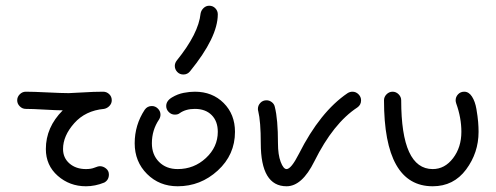

<svg xmlns="http://www.w3.org/2000/svg" viewBox="-20 -650 1730 670"><path d="M329 -70Q340 -70 350 -62Q360 -54 360 -41Q360 -22 344 -13Q312 0 280 0Q223 0 181.5 -36.5Q140 -73 140 -130Q140 -206 199 -265Q179 -265 136 -267.5Q93 -270 70 -270Q58 -270 49 -279Q40 -288 40 -300Q40 -312 49 -321Q58 -330 70 -330Q96 -330 146 -327.5Q196 -325 220 -325Q230 -325 269 -327.5Q308 -330 340 -330Q352 -330 361 -321.5Q370 -313 370 -300Q370 -289 362 -280.5Q354 -272 343 -270Q278 -264 239 -220Q200 -176 200 -130Q200 -99 222.5 -79.5Q245 -60 280 -60Q298 -60 310 -65Q322 -70 329 -70Z M710 -630Q723 -630 731.5 -621Q740 -612 740 -600Q740 -520 643 -401Q634 -390 620 -390Q607 -390 598.5 -399Q590 -408 590 -420Q590 -430 597 -439Q673 -533 680 -603Q682 -614 690.5 -622Q699 -630 710 -630ZM510 -280Q522 -280 531 -271Q540 -262 540 -250Q540 -241 535 -233Q510 -196 510 -150Q510 -110 535 -85Q560 -60 600 -60Q657 -60 698.5 -98.5Q740 -137 740 -190Q740 -227 718.5 -248.5Q697 -270 660 -270Q628 -270 607 -255Q601 -250 590 -250Q578 -250 569 -259Q560 -268 560 -280Q560 -298 580 -310Q600 -322 621 -326Q642 -330 660 -330Q721 -330 760.5 -290.5Q800 -251 800 -190Q800 -110 740 -55Q680 0 600 0Q536 0 493 -43Q450 -86 450 -150Q450 -214 485 -267Q494 -280 510 -280Z M1210 -330Q1222 -330 1231 -321Q1240 -312 1240 -300Q1240 -284 1227 -275Q1143 -220 1077 -87Q1034 0 980 0Q890 0 890 -150Q890 -226 881 -263Q880 -265 880 -270Q880 -282 888.5 -291Q897 -300 910 -300Q920 -300 928.5 -293.5Q937 -287 939 -277Q950 -234 950 -150Q950 -110 959.5 -85Q969 -60 980 -60Q996 -60 1023 -113Q1097 -260 1193 -325Q1201 -330 1210 -330Z M1600 -330Q1616 -330 1627 -313Q1638 -296 1642.5 -269.5Q1647 -243 1648.5 -224.5Q1650 -206 1650 -190Q1650 -117 1606.5 -58.5Q1563 0 1490 0Q1320 0 1320 -300Q1320 -312 1329 -321Q1338 -330 1350 -330Q1362 -330 1371 -321Q1380 -312 1380 -300Q1380 -60 1490 -60Q1532 -60 1561 -98Q1590 -136 1590 -190Q1590 -239 1572 -289Q1570 -295 1570 -300Q1570 -312 1578.5 -321Q1587 -330 1600 -330Z"/></svg>

Font: Pecita
Style: Book
Weight: 400
Width: 7
Version: Version 4.3